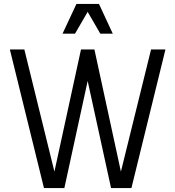

<svg xmlns="http://www.w3.org/2000/svg" viewBox="-20 -950 886 970"><path d="M202.1 0 29.8 -700.2H103L254.9 -83L389.2 -700.2H457L590.8 -83L743.2 -700.2H815.9L644 0H541L422.9 -541L305.2 0ZM295.9 -779.8 366.2 -930.2H480L549.8 -779.8H486.8L422.9 -890.1L358.9 -779.8Z"/></svg>

Font: Uncut Sans
Style: Regular
Weight: 400
Designer: Kasper Nordkvist
Foundry: UNCUT.wtf
Version: Version 1.304;Glyphs 3.2 (3246)